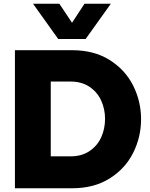

<svg xmlns="http://www.w3.org/2000/svg" viewBox="-20 -1009 806 1029"><path d="M574 -989 439 -800H292L157 -989H298L366 -887L433 -989ZM736 -370Q736 -274 693.5 -189.5Q651 -105 567.5 -52.5Q484 0 366 0H60V-740H366Q484 -740 567.5 -687.5Q651 -635 693.5 -550.5Q736 -466 736 -370ZM357 -171Q418 -171 460 -199.5Q502 -228 522.5 -273.5Q543 -319 543 -372Q543 -424 522.5 -469.5Q502 -515 460 -543.5Q418 -572 357 -572H252V-171Z"/></svg>

Font: Be Vietnam Black
Style: Regular
Weight: 900
Designer: Lam Bao; Tony Le; Vietanh Nguyen
Foundry: Yellow Type Foundry
Version: Version 5.000